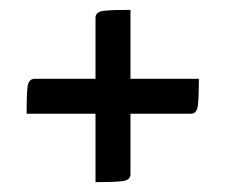

<svg xmlns="http://www.w3.org/2000/svg" viewBox="-20 -477 458 390"><path d="M34 -246Q34 -285 36 -301Q38 -317 51 -317H384Q384 -280 382 -263Q380 -246 368 -246ZM174 -107V-441Q174 -453 190.5 -455Q207 -457 245 -457V-123Q245 -111 228.5 -109Q212 -107 174 -107Z"/></svg>

Font: Yanone Kaffeesatz ExtraLight
Style: Regular
Weight: 400
Version: Version 2.003